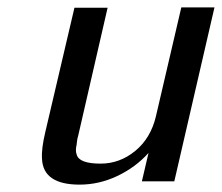

<svg xmlns="http://www.w3.org/2000/svg" viewBox="-20 -491 602 521"><path d="M103 -133 182 -470H272L192 -122Q190 -116 189 -108L188 -99Q184 -82 188 -72Q194 -47 253 -47Q305 -47 347 -81.5Q389 -116 403 -175L472 -471H562L453 1H365L383 -76Q348 -37 298.5 -13.5Q249 10 196 10Q97 10 94 -60Q92 -87 103 -133Z"/></svg>

Font: Coval
Style: Book Italic
Weight: 350
Foundry: Context Ltd
Version: Version 001.000